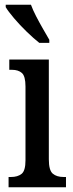

<svg xmlns="http://www.w3.org/2000/svg" viewBox="-20 -786 308 806"><path d="M16 0V-43H26Q54 -43 70.5 -56Q87 -69 87 -113V-423Q87 -466 72 -479.5Q57 -493 30 -493H19V-536H185V-117Q185 -71 201.5 -57Q218 -43 247 -43H257V0ZM145 -606Q122 -624 92.5 -652.5Q63 -681 38.5 -710Q14 -739 4 -756V-766H110Q118 -744 132 -717Q146 -690 161 -664Q176 -638 187 -619V-606Z"/></svg>

Font: Noto Serif ExtraCondensed Medium
Style: Regular
Weight: 500
Width: 2
Designer: Monotype Design Team
Foundry: Monotype Imaging Inc.
Version: Version 2.015